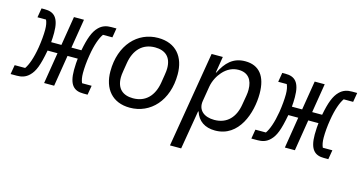

<svg xmlns="http://www.w3.org/2000/svg" viewBox="-106 -858 2608 1387"><g transform="rotate(15 1198.0 -164.0)"><path d="M-28.8 0H17.4C51.8 0 82.7 -7.8 110.1 -35.2C144.5 -69.2 163.7 -117.2 185.4 -233H259.6L221.9 0H296.9L334.5 -233H410.9C409.1 -218.4 405.9 -183.6 405.9 -147C405.9 -33.4 446.4 0 514.6 0H546.9L558.6 -69.6H487.2C478.7 -87.4 474.1 -111.9 474.1 -142.8C474.1 -180.4 478 -228.3 486.2 -277C499.6 -360.8 521 -416.2 542.3 -446.4H612.9L624.6 -516H586.3C551.8 -516 521 -508.2 493.6 -480.8C459.2 -446.7 438.9 -392.4 420.8 -298.3H346.2L381.7 -516H306.8L271.3 -298.3H194.6C196.7 -321.4 197.8 -341.6 197.8 -369.3C197.8 -482.6 157.3 -516 89.1 -516H64.3L52.6 -446.4H116.5C125 -428.6 129.6 -404.1 129.6 -373.6C129.6 -335.9 125.4 -287.6 117.5 -238.6C103.7 -155.2 82.7 -99.8 61.4 -69.6H-17Z M865.1 12.1C1018.8 12.1 1137.8 -112.6 1137.8 -309.7C1137.8 -439.3 1068.9 -528.1 934.3 -528.1C781.2 -528.1 662.3 -403.4 662.3 -206.3C662.3 -76.7 732.6 12.1 865.1 12.1ZM746.8 -183.2C746.8 -195.3 748.2 -210.6 752.1 -233.7L762.1 -295.1C778.8 -394.5 836.3 -456.3 930.4 -456.3C1005.7 -456.3 1053.3 -417.6 1053.3 -332.7C1053.3 -320.7 1052.2 -305.4 1048.3 -282.3L1038.4 -220.9C1021.7 -121.4 964.1 -59.7 870 -59.7C794.7 -59.7 746.8 -98.4 746.8 -183.2Z M1216.6 199.9H1300.4L1349.4 -90.2H1353C1374.3 -23.4 1426.1 12.1 1502.5 12.1C1681.1 12.1 1745.7 -184.3 1745.7 -328.1C1745.7 -458.8 1690 -528.1 1585.9 -528.1C1494.7 -528.1 1443.5 -474.8 1403.4 -394.2H1400.2L1420.1 -516H1336.3ZM1362.6 -171.5 1381 -282.7C1389.2 -330.3 1412.3 -370.7 1437.5 -399.1C1472.3 -438.2 1512.8 -455.6 1555.4 -455.6C1625.7 -455.6 1660.9 -410.2 1660.9 -335.2C1660.9 -322.1 1660.2 -307.9 1657 -290.1L1644.9 -219.5C1629.3 -124.6 1574.2 -60.7 1477.3 -60.7C1401.3 -60.7 1350.9 -100.9 1362.6 -171.5Z M1771.7 0H1817.8C1852.3 0 1883.2 -7.8 1910.5 -35.2C1945 -69.2 1964.1 -117.2 1985.8 -233H2060L2022.4 0H2097.3L2134.9 -233H2211.3C2209.5 -218.4 2206.3 -183.6 2206.3 -147C2206.3 -33.4 2246.8 0 2315 0H2347.3L2359 -69.6H2287.6C2279.1 -87.4 2274.5 -111.9 2274.5 -142.8C2274.5 -180.4 2278.4 -228.3 2286.6 -277C2300.1 -360.8 2321.4 -416.2 2342.7 -446.4H2413.4L2425.1 -516H2386.7C2352.3 -516 2321.4 -508.2 2294 -480.8C2259.6 -446.7 2239.3 -392.4 2221.2 -298.3H2146.7L2182.2 -516H2107.2L2071.7 -298.3H1995C1997.2 -321.4 1998.2 -341.6 1998.2 -369.3C1998.2 -482.6 1957.7 -516 1889.6 -516H1864.7L1853 -446.4H1916.9C1925.4 -428.6 1930 -404.1 1930 -373.6C1930 -335.9 1925.8 -287.6 1918 -238.6C1904.1 -155.2 1883.2 -99.8 1861.9 -69.6H1783.4Z"/></g></svg>

Font: Margiela Mono Italic Text It
Style: Regular
Weight: 400
Designer: Mike Abbink, Paul van der Laan, Pieter van Rosmalen
Foundry: Bold Monday
Version: Version 2.003 2021